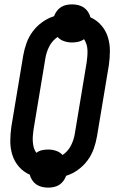

<svg xmlns="http://www.w3.org/2000/svg" viewBox="-20 -806 540 877"><path d="M199 51Q185 51 171 47.5Q157 44 146 36.5Q135 29 127 17Q119 5 116 -8Q87 -21 66.5 -44.5Q46 -68 36.5 -98Q27 -128 27 -161Q27 -194 32 -228L86 -552Q91 -581 101 -609Q111 -637 129 -661.5Q147 -686 172.5 -704.5Q198 -723 227 -732Q231 -744 239.5 -755.5Q248 -767 259.5 -774Q271 -781 284 -783.5Q297 -786 310 -786Q324 -786 338 -782.5Q352 -779 363 -771.5Q374 -764 382 -752Q390 -740 393 -727Q422 -714 442.5 -690.5Q463 -667 472.5 -637Q482 -607 482 -574Q482 -541 477 -507L423 -183Q418 -154 408 -126Q398 -98 380 -73.5Q362 -49 336.5 -30.5Q311 -12 282 -3Q278 9 269.5 20.5Q261 32 249.5 39Q238 46 225 48.5Q212 51 199 51ZM266 -98Q278 -106 288 -117.5Q298 -129 304.5 -142Q311 -155 315.5 -169Q320 -183 322 -197L376 -522Q378 -536 379 -550Q380 -564 379.5 -577.5Q379 -591 375 -603.5Q371 -616 364 -627Q351 -618 337 -615Q323 -612 309 -612Q290 -612 272.5 -618Q255 -624 243 -637Q231 -629 221 -617.5Q211 -606 204.5 -593Q198 -580 193.5 -566Q189 -552 187 -538L133 -213Q131 -199 130 -185Q129 -171 130 -157.5Q131 -144 134.5 -131.5Q138 -119 146 -108Q158 -117 172 -120Q186 -123 200 -123Q219 -123 236.5 -117Q254 -111 266 -98Z"/></svg>

Font: Iosevka Curly
Style: Bold Italic
Weight: 700
Italic angle: -9°
Monospace: yes
Designer: Belleve Invis
Foundry: Belleve Invis
Version: Version 22.1.2; ttfautohint (v1.8.4)